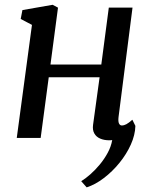

<svg xmlns="http://www.w3.org/2000/svg" viewBox="-20 -587 643 817"><path d="M484.4 -88.8Q482.3 -70.3 486.3 -61.7Q490.4 -53.1 498.2 -53.1Q507.7 -53.1 517.6 -58.4Q527.6 -63.7 543.2 -77.5L556.1 -51.3Q555.1 -13 536.8 28Q518.4 69 488.3 106Q458.3 143 421.9 170.7Q385.6 198.5 348.8 210.3L325.6 184Q343.5 173.1 364.4 154.8Q385.2 136.5 404.8 112.9Q424.3 89.3 438.6 62.7Q452.9 36.1 457.5 9Q454.5 9.3 451.5 9.7Q448.5 10 445.5 10Q423.1 10 406.3 2.7Q389.5 -4.5 381.3 -19.3Q373 -34 376 -55.8L403.8 -258.1H187.4L153 0H51.3L116 -481.1L68.1 -506.3L75.4 -544.1L203.9 -566.6L226.8 -554.4L194.8 -312.5H411.1L443 -554.7H543.9Z"/></svg>

Font: Merriweather 7pt Light
Style: Italic
Weight: 300
Italic angle: -7.8°
Designer: Eben Sorkin
Foundry: Eben Sorkin
Version: Version 2.200;gftools[0.9.31]